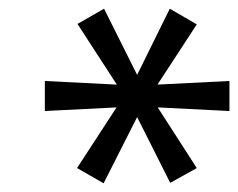

<svg xmlns="http://www.w3.org/2000/svg" viewBox="-20 -735 547 441"><path d="M218 -314 157 -349 254 -498 261 -489 83 -480V-549L261 -540L254 -532L158 -680L219 -715L298 -557H292L370 -715L432 -679L336 -532L328 -540L507 -549V-480L329 -489L336 -498L432 -349L371 -315L292 -472H298Z"/></svg>

Font: Nunito Sans 10pt Expanded
Style: Italic
Weight: 400
Width: 7
Italic angle: -9°
Designer: Vernon Adams
Foundry: Vernon Adams
Version: Version 3.101;gftools[0.9.27]